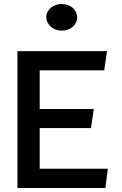

<svg xmlns="http://www.w3.org/2000/svg" viewBox="-20 -948 608 958"><path d="M211 -862C211 -826 245 -795 288 -795C332 -795 365 -825 365 -861C365 -899 332 -928 288 -928C245 -928 211 -899 211 -862ZM178 -404V-597H500L514 -693H67V-10H506L518 -106H178V-309H434L448 -404Z"/></svg>

Font: Bluebird
Style: LiExt
Weight: 300
Designer: Jasper
Foundry: Cannot Into Space Fonts
Version: Version 0.98